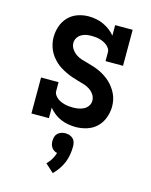

<svg xmlns="http://www.w3.org/2000/svg" viewBox="-117 -604 734 933"><g transform="rotate(15 250.0 -137.5)"><path d="M289 8Q270 8 250.5 4.5Q231 1 213.5 -6.5Q196 -14 180.5 -26Q165 -38 153 -53V0H65V-181H153V-136Q153 -126 159 -117Q165 -108 173.5 -101.5Q182 -95 191.5 -91Q201 -87 211 -84.5Q221 -82 231.5 -81Q242 -80 252 -80Q266 -80 280 -82.5Q294 -85 306.5 -91.5Q319 -98 327 -110Q335 -122 335 -136Q335 -153 325.5 -167Q316 -181 302 -190Q288 -199 272.5 -203.5Q257 -208 241 -212.5Q225 -217 209.5 -222.5Q194 -228 179.5 -235Q165 -242 151 -250.5Q137 -259 125 -270.5Q113 -282 103 -295Q93 -308 86.5 -323Q80 -338 76.5 -354Q73 -370 73 -386Q73 -414 82 -441Q91 -468 110.5 -488.5Q130 -509 157 -518.5Q184 -528 212 -528Q231 -528 250 -524.5Q269 -521 286.5 -513Q304 -505 319.5 -493.5Q335 -482 347 -467V-520H435V-339H347V-384Q347 -394 341 -403Q335 -412 327 -418Q319 -424 309.5 -428.5Q300 -433 290 -435.5Q280 -438 269.5 -439Q259 -440 249 -440Q236 -440 223 -437.5Q210 -435 198.5 -428Q187 -421 180 -409.5Q173 -398 173 -384Q173 -368 182.5 -354Q192 -340 205.5 -330.5Q219 -321 234.5 -316.5Q250 -312 266 -307.5Q282 -303 297.5 -298Q313 -293 328 -286Q343 -279 356.5 -270Q370 -261 382 -250Q394 -239 404 -225.5Q414 -212 421 -197.5Q428 -183 431.5 -167Q435 -151 435 -134Q435 -106 425 -78Q415 -50 394.5 -30Q374 -10 346 -1Q318 8 289 8ZM240 253 198 215Q211 202 220.5 186.5Q230 171 235 153Q227 152 219.5 147Q212 142 207 135Q202 128 200 119.5Q198 111 198 103Q198 92 201 81.5Q204 71 211.5 64Q219 57 229 53.5Q239 50 250 50Q261 50 271 53.5Q281 57 288.5 64Q296 71 299 81.5Q302 92 302 103Q302 123 298.5 144Q295 165 287 184.5Q279 204 267 221Q255 238 240 253Z"/></g></svg>

Font: Iosevka Curly Slab Semibold
Style: Regular
Weight: 600
Monospace: yes
Designer: Belleve Invis
Foundry: Belleve Invis
Version: Version 22.1.2; ttfautohint (v1.8.4)